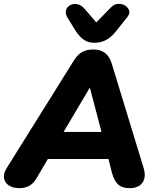

<svg xmlns="http://www.w3.org/2000/svg" viewBox="-34 -972 817 1001"><path d="M67 9Q34 9 12.5 -5Q-9 -19 -13 -43Q-17 -67 1 -96L349 -653Q369 -686 392.5 -700Q416 -714 453 -714Q490 -714 514 -695.5Q538 -677 549 -639L714 -99Q725 -64 718 -39.5Q711 -15 691 -3Q671 9 643 9Q603 9 582.5 -9.5Q562 -28 550 -70L522 -180L573 -143H173L235 -176L156 -42Q142 -17 120 -4Q98 9 67 9ZM433 -513 278 -251 256 -284H536L505 -247L435 -513ZM458 -749Q425 -749 402.5 -765Q380 -781 361 -810L319 -878Q305 -901 310 -918.5Q315 -936 331.5 -945Q348 -954 369 -950Q390 -946 408 -925L468 -855L545 -934Q562 -951 582.5 -952Q603 -953 619 -942.5Q635 -932 639.5 -916Q644 -900 629 -882L566 -803Q543 -776 517 -762.5Q491 -749 458 -749Z"/></svg>

Font: Nunito ExtraLight Black
Style: Italic
Weight: 900
Italic angle: -9°
Version: Version 3.602